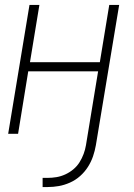

<svg xmlns="http://www.w3.org/2000/svg" viewBox="-20 -540 540 775"><path d="M152 215V178H172Q190 178 208 175Q226 172 243.5 164Q261 156 276 143.5Q291 131 301 115Q311 99 317.5 81.5Q324 64 327 46L376 -252H94L53 0H13L99 -520H139L101 -289H383L421 -520H461L367 46Q363 69 355.5 91Q348 113 335 133.5Q322 154 303.5 170.5Q285 187 262.5 197Q240 207 217.5 211Q195 215 172 215Z"/></svg>

Font: Iosevka Extralight Oblique
Style: Regular
Weight: 200
Italic angle: -9°
Monospace: yes
Designer: Belleve Invis
Foundry: Belleve Invis
Version: Version 32.5.0; ttfautohint (v1.8.4)